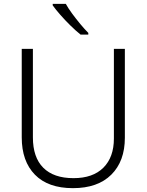

<svg xmlns="http://www.w3.org/2000/svg" viewBox="-20 -968 762 998"><path d="M629 -252Q629 -130 558.5 -60Q488 10 359 10Q230 10 161.5 -60Q93 -130 93 -254V-714H151V-254Q151 -150 205 -96Q259 -42 362 -42Q463 -42 517.5 -96.5Q572 -151 572 -248V-714H629ZM322 -948Q334 -926 354.5 -898Q375 -870 397.5 -843Q420 -816 439 -797V-788H399Q374 -808 346 -835.5Q318 -863 293.5 -891Q269 -919 254 -940V-948Z"/></svg>

Font: Noto Sans Arabic Light
Style: Regular
Weight: 300
Designer: Monotype Design Team, Nadine Chahine, Nizar Qandah and Khaled Hosny
Foundry: Monotype Imaging Inc.
Version: Version 2.012; ttfautohint (v1.8.4.7-5d5b)